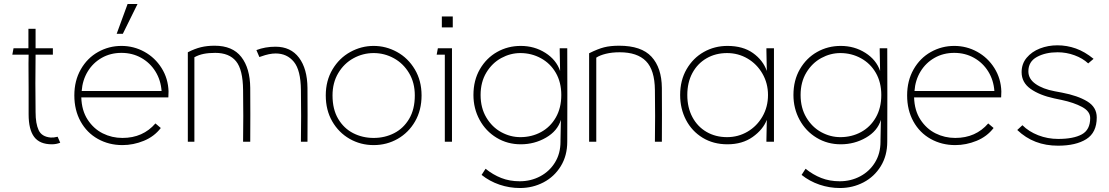

<svg xmlns="http://www.w3.org/2000/svg" viewBox="-20 -713 5580 966"><path d="M124 -138V-264Q124 -310 123.5 -352.5Q123 -395 124 -438H42L48 -470H123V-568H159V-470H246V-438H159Q157 -294 159 -149Q159 -91 174.5 -58Q190 -25 235 -21Q250 -20 270 -25L283 5Q263 13 241 13Q180 13 152 -24Q124 -61 124 -138Z M596 17Q528 17 472.5 -14Q417 -45 385.5 -102Q354 -159 354 -233Q354 -307 386.5 -364Q419 -421 473.5 -451.5Q528 -482 591 -482Q653 -482 706.5 -452.5Q760 -423 793 -370.5Q826 -318 828 -253Q828 -231 827 -223H389Q391 -157 421 -111Q451 -65 497 -42Q543 -19 596 -19Q648 -19 689.5 -37.5Q731 -56 762 -92L789 -69Q756 -26 703.5 -4.5Q651 17 596 17ZM591 -447Q536 -447 492 -422Q448 -397 421.5 -353.5Q395 -310 391 -255H793Q789 -310 762 -353.5Q735 -397 690.5 -422Q646 -447 591 -447ZM672 -693 598 -543H567L622 -693Z M925 0V-450Q960 -468 991 -475.5Q1022 -483 1060 -483Q1150 -483 1194 -426.5Q1238 -370 1239 -271Q1240 -136 1239 0H1203Q1205 -130 1203 -260Q1202 -363 1167.5 -405Q1133 -447 1063 -447Q1030 -447 1005 -442Q980 -437 958 -425V0ZM1366 -478Q1443 -478 1484.5 -422.5Q1526 -367 1527 -271Q1528 -136 1527 0H1494Q1496 -130 1494 -260Q1493 -360 1458.5 -402Q1424 -444 1367 -444Q1335 -444 1294 -429Q1290 -428 1285 -426L1270 -461Q1314 -478 1366 -478Z M1653 -233Q1653 -163 1681.5 -115Q1710 -67 1757 -43Q1804 -19 1860 -19Q1916 -19 1963 -43Q2010 -67 2038.5 -115Q2067 -163 2067 -233Q2067 -297 2038 -345.5Q2009 -394 1961.5 -420Q1914 -446 1860 -446Q1806 -446 1758.5 -420Q1711 -394 1682 -345.5Q1653 -297 1653 -233ZM1619 -233Q1619 -307 1653 -364Q1687 -421 1742.5 -451.5Q1798 -482 1860 -482Q1922 -482 1977.5 -451.5Q2033 -421 2067 -364Q2101 -307 2101 -233Q2101 -159 2068.5 -102.5Q2036 -46 1981 -14.5Q1926 17 1860 17Q1794 17 1739 -14.5Q1684 -46 1651.5 -102.5Q1619 -159 1619 -233Z M2258 -630V-575H2203V-630ZM2254 0H2218V-438H2177L2183 -470H2254Z M2804 -235Q2804 -299 2776.5 -346.5Q2749 -394 2701.5 -420Q2654 -446 2598 -446Q2548 -446 2502 -421Q2456 -396 2427 -348Q2398 -300 2398 -235Q2398 -170 2427 -121.5Q2456 -73 2502 -48Q2548 -23 2598 -23Q2655 -23 2702 -48.5Q2749 -74 2776.5 -122Q2804 -170 2804 -235ZM2600 -482Q2669 -482 2724 -447Q2779 -412 2798 -356L2796 -458V-470H2834Q2835 -235 2834 0Q2834 70 2801.5 123Q2769 176 2714.5 204.5Q2660 233 2596 233Q2543 233 2493 216Q2443 199 2403 167L2423 136Q2460 166 2502 182.5Q2544 199 2595 199Q2651 199 2698 174Q2745 149 2772.5 104Q2800 59 2800 0V-8L2802 -110Q2785 -54 2727 -20.5Q2669 13 2600 13Q2533 13 2478.5 -20Q2424 -53 2393 -110Q2362 -167 2362 -235Q2362 -309 2394.5 -365Q2427 -421 2481 -451.5Q2535 -482 2600 -482Z M2944 0V-445Q2988 -467 3019.5 -475Q3051 -483 3095 -483Q3207 -483 3258 -427.5Q3309 -372 3310 -271Q3311 -136 3310 0H3275Q3277 -130 3275 -260Q3274 -361 3230 -405.5Q3186 -450 3098 -450Q3059 -450 3028.5 -442.5Q2998 -435 2980 -423V0Z M3844 -235Q3844 -294 3816 -342.5Q3788 -391 3741 -418.5Q3694 -446 3638 -446Q3580 -446 3534.5 -419.5Q3489 -393 3463.5 -345.5Q3438 -298 3438 -235Q3438 -172 3463.5 -124Q3489 -76 3534.5 -49.5Q3580 -23 3638 -23Q3694 -23 3741 -50.5Q3788 -78 3816 -126.5Q3844 -175 3844 -235ZM3838 -356 3836 -458V-470H3874V0H3836V-8L3838 -110Q3819 -61 3767 -24Q3715 13 3640 13Q3569 13 3515 -20Q3461 -53 3431.5 -109.5Q3402 -166 3402 -235Q3402 -309 3434.5 -365Q3467 -421 3521 -451.5Q3575 -482 3640 -482Q3718 -482 3768.5 -446Q3819 -410 3838 -356Z M4414 -235Q4414 -299 4386.5 -346.5Q4359 -394 4311.5 -420Q4264 -446 4208 -446Q4158 -446 4112 -421Q4066 -396 4037 -348Q4008 -300 4008 -235Q4008 -170 4037 -121.5Q4066 -73 4112 -48Q4158 -23 4208 -23Q4265 -23 4312 -48.5Q4359 -74 4386.5 -122Q4414 -170 4414 -235ZM4210 -482Q4279 -482 4334 -447Q4389 -412 4408 -356L4406 -458V-470H4444Q4445 -235 4444 0Q4444 70 4411.5 123Q4379 176 4324.5 204.5Q4270 233 4206 233Q4153 233 4103 216Q4053 199 4013 167L4033 136Q4070 166 4112 182.5Q4154 199 4205 199Q4261 199 4308 174Q4355 149 4382.5 104Q4410 59 4410 0V-8L4412 -110Q4395 -54 4337 -20.5Q4279 13 4210 13Q4143 13 4088.5 -20Q4034 -53 4003 -110Q3972 -167 3972 -235Q3972 -309 4004.5 -365Q4037 -421 4091 -451.5Q4145 -482 4210 -482Z M4786 17Q4718 17 4662.5 -14Q4607 -45 4575.5 -102Q4544 -159 4544 -233Q4544 -307 4576.5 -364Q4609 -421 4663.5 -451.5Q4718 -482 4781 -482Q4843 -482 4896.5 -452.5Q4950 -423 4983 -370.5Q5016 -318 5018 -253Q5018 -231 5017 -223H4579Q4581 -157 4611 -111Q4641 -65 4687 -42Q4733 -19 4786 -19Q4838 -19 4879.5 -37.5Q4921 -56 4952 -92L4979 -69Q4946 -26 4893.5 -4.5Q4841 17 4786 17ZM4781 -447Q4726 -447 4682 -422Q4638 -397 4611.5 -353.5Q4585 -310 4581 -255H4983Q4979 -310 4952 -353.5Q4925 -397 4880.5 -422Q4836 -447 4781 -447Z M5098 -59 5124 -83Q5156 -51 5203.5 -32.5Q5251 -14 5304 -14Q5381 -14 5423 -37Q5465 -60 5465 -119Q5465 -153 5424 -175Q5383 -197 5322 -210L5284 -218Q5210 -234 5165 -266Q5120 -298 5120 -350Q5120 -392 5145.5 -422.5Q5171 -453 5212 -469Q5253 -485 5300 -485Q5348 -485 5393 -469Q5438 -453 5482 -417L5455 -394Q5427 -420 5386 -435Q5345 -450 5301 -450Q5240 -450 5197 -426.5Q5154 -403 5154 -354Q5154 -316 5190.5 -290.5Q5227 -265 5286 -254L5323 -247Q5402 -232 5450 -203Q5498 -174 5498 -122Q5498 -46 5445.5 -13Q5393 20 5303 20Q5242 20 5191 0.5Q5140 -19 5098 -59Z"/></svg>

Font: Kreadon
Style: Regular
Weight: 400
Designer: kohakuno
Foundry: StudioGnu
Version: Version 1.000;Glyphs 3.1.2 (3151)